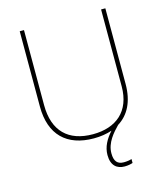

<svg xmlns="http://www.w3.org/2000/svg" viewBox="-133 -815 978 1133"><g transform="rotate(-15 356.0 -248.5)"><path d="M431 122C431 57 478 6 513 -30C579 -71 618 -144 618 -252V-714H592V-244C592 -92 498 -15 356 -15C207 -15 121 -96 121 -256V-714H95V-254C95 -81 190 10 355 10C396 10 433 4 466 -7C430 33 406 76 406 126C406 191 441 217 487 217C508 217 526 213 537 209V185C526 189 508 192 489 192C450 192 431 171 431 122Z"/></g></svg>

Font: Noto Sans Malayalam Thin
Style: Regular
Weight: 100
Designer: Jelle Bosma - Monotype Design Team
Foundry: Monotype Imaging Inc.
Version: Version 2.104